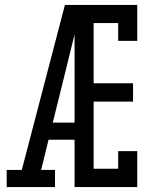

<svg xmlns="http://www.w3.org/2000/svg" viewBox="-20 -755 640 775"><path d="M7 0V-69H68L242 -735H534V-590H457V-662H358V-419H517V-345H358V-74H457V-145H534V0H281V-191H176L146 -69H202V0ZM193 -260H281V-616Q273 -585 265.5 -553.5Q258 -522 250 -490Z"/></svg>

Font: Iosevka HT Extended
Style: Regular
Weight: 400
Width: 7
Monospace: yes
Designer: Belleve Invis
Foundry: Belleve Invis
Version: Version 32.3.0; ttfautohint (v1.8.4)